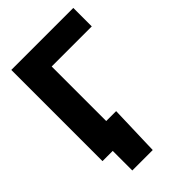

<svg xmlns="http://www.w3.org/2000/svg" viewBox="-258 -827 1083 1083"><g transform="rotate(-45 283.5 -286.0)"><path d="M543.9 -727.5V-580.1H224.1V0H49.3V-727.5ZM130.9 156.2V0H86.4V-145H303.2L293.9 156.2Z"/></g></svg>

Font: Inter 28pt ExtraBold
Style: Regular
Weight: 800
Designer: Rasmus Andersson
Foundry: rsms
Version: Version 4.001;git-66647c0bb